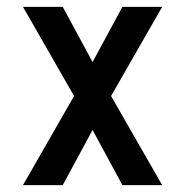

<svg xmlns="http://www.w3.org/2000/svg" viewBox="-20 -540 540 560"><path d="M47 0 196 -260 47 -520H163L250 -359L337 -520H453L304 -260L453 0H337L250 -161L163 0Z"/></svg>

Font: Iosevka SS04 Semibold
Style: Regular
Weight: 600
Monospace: yes
Designer: Belleve Invis
Foundry: Belleve Invis
Version: Version 19.0.0; ttfautohint (v1.8.4)